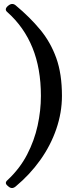

<svg xmlns="http://www.w3.org/2000/svg" viewBox="-20 -770 399 967"><path d="M20 167Q0 152 18 137Q80 79 116.5 8.5Q153 -62 169.5 -137.5Q186 -213 186 -287Q186 -425 143.5 -529.5Q101 -634 18 -708Q-1 -723 21 -741Q41 -758 59 -743Q131 -683 183 -620Q235 -557 263.5 -477.5Q292 -398 292 -287Q292 -203 263.5 -120Q235 -37 182.5 36.5Q130 110 59 169Q39 186 20 167Z"/></svg>

Font: Junicode SmExp
Style: Bold
Weight: 700
Width: 6
Designer: Peter S. Baker
Version: Version 2.205; ttfautohint (v1.8.4)